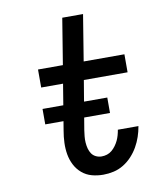

<svg xmlns="http://www.w3.org/2000/svg" viewBox="-83 -805 766 882"><g transform="rotate(-10 300.0 -363.5)"><path d="M328 8Q300 8 274.5 1Q249 -6 229 -23Q209 -40 197 -63.5Q185 -87 180.5 -113Q176 -139 177 -167Q178 -195 183 -223L218 -436H116V-520H232L267 -735H364L329 -520H519V-436H315L277 -209Q275 -195 273.5 -180.5Q272 -166 273 -151.5Q274 -137 277.5 -123.5Q281 -110 288.5 -99Q296 -88 308.5 -82Q321 -76 335 -76Q348 -76 360.5 -80Q373 -84 383 -92.5Q393 -101 401 -112Q409 -123 414.5 -134.5Q420 -146 423.5 -158.5Q427 -171 429 -183V-184H525V-183Q521 -159 513 -135.5Q505 -112 492.5 -90Q480 -68 462.5 -49Q445 -30 423 -16.5Q401 -3 376.5 2.5Q352 8 328 8ZM407 -266H105V-338H407Z"/></g></svg>

Font: Iosevka Md Ex Obl
Style: Regular
Weight: 500
Width: 7
Italic angle: -9°
Monospace: yes
Designer: Belleve Invis
Foundry: Belleve Invis
Version: Version 32.5.0; ttfautohint (v1.8.4)